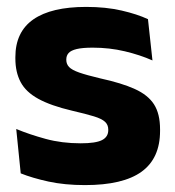

<svg xmlns="http://www.w3.org/2000/svg" viewBox="-20 -524 506 556"><path d="M226 12Q167.5 12 120.5 1.8Q73.5 -8.5 40 -22L27 -150.5Q65.5 -134.5 112.2 -121.8Q159 -109 213.5 -109Q257 -109 275.2 -118.2Q293.5 -127.5 293.5 -147V-149Q293.5 -162.5 284.2 -171.2Q275 -180 252.2 -187Q229.5 -194 188.5 -203.5Q127 -218 91 -237.8Q55 -257.5 39.8 -286.2Q24.5 -315 24.5 -354.5V-358.5Q24.5 -431.5 76.5 -467.8Q128.5 -504 229.5 -504Q286.5 -504 332 -493.5Q377.5 -483 408.5 -468.5L421.5 -349Q385.5 -365 341.2 -375.5Q297 -386 248.5 -386Q219 -386 202.2 -382Q185.5 -378 178.8 -370.5Q172 -363 172 -352V-350.5Q172 -338.5 180 -330Q188 -321.5 209.2 -314Q230.5 -306.5 270.5 -297Q332.5 -283.5 370.5 -266.2Q408.5 -249 426 -221.8Q443.5 -194.5 443.5 -149.5V-145Q443.5 -65.5 390 -26.8Q336.5 12 226 12Z"/></svg>

Font: Anek Malayalam Medium
Style: Bold
Weight: 700
Version: Version 1.003